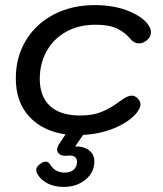

<svg xmlns="http://www.w3.org/2000/svg" viewBox="-20 -520 640 753"><path d="M572 -394Q572 -372 549 -357Q538 -350 525 -350Q505 -350 490 -369Q470 -393 439 -408Q408 -423 355 -423Q289 -423 239.5 -395.5Q190 -368 163 -319.5Q136 -271 136 -211Q136 -141 176.5 -104Q217 -67 294 -67Q343 -67 378 -81Q413 -95 453 -125Q480 -145 496 -145Q508 -145 518 -136Q531 -124 531 -110Q531 -97 515 -76Q485 -41 428.5 -17.5Q372 6 306 9L304 12L275 54Q310 54 330 70Q350 86 350 113Q350 156 315.5 184.5Q281 213 229 213Q192 213 165 198.5Q138 184 126 161Q122 154 122 147Q122 133 140 121Q150 114 159 114Q171 114 178 127Q187 142 201.5 149.5Q216 157 234 157Q256 157 269 145.5Q282 134 282 115Q282 90 253 90Q245 90 240 91Q224 92 214 85Q204 78 204 66Q204 59 210 48L237 7Q147 -6 94.5 -63Q42 -120 42 -213Q42 -295 81 -360.5Q120 -426 190.5 -463Q261 -500 352 -500Q430 -500 488.5 -475Q547 -450 566 -415Q572 -405 572 -394Z"/></svg>

Font: Kodchasan Medium
Style: Italic
Weight: 500
Italic angle: -10°
Version: Version 1.000; ttfautohint (v1.6)